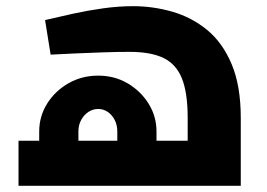

<svg xmlns="http://www.w3.org/2000/svg" viewBox="-20 -602 866 622"><path d="M40 0V-146H711L588 -49V-220Q588 -301 569.5 -347.5Q551 -394 510 -414Q469 -434 399 -434Q362 -434 316.5 -432.5Q271 -431 226 -429Q181 -427 144 -425L126 -537Q168 -547 216 -557.5Q264 -568 314 -575Q364 -582 411 -582Q476 -582 538.5 -564Q601 -546 651 -505Q701 -464 730.5 -394Q760 -324 760 -220V0ZM107 -146V-176Q107 -225 132.5 -266Q158 -307 201.5 -332Q245 -357 298 -357Q351 -357 393.5 -332Q436 -307 461.5 -266Q487 -225 487 -176V-146H360V-176Q360 -197 351.5 -213.5Q343 -230 329 -239.5Q315 -249 298 -249Q281 -249 266.5 -239.5Q252 -230 243 -213.5Q234 -197 234 -176V-146Z"/></svg>

Font: Cairo Play Black
Style: Regular
Weight: 900
Version: Version 3.119